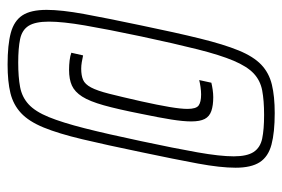

<svg xmlns="http://www.w3.org/2000/svg" viewBox="-139 -597 744 506"><g transform="rotate(-90 233.0 -344.0)"><path d="M188 8Q137 8 105 -0.5Q73 -9 58.5 -31.5Q44 -54 44 -95Q44 -135 55 -194.5Q66 -254 85 -344Q104 -436 119 -499Q134 -562 150 -601Q166 -640 188 -660.5Q210 -681 240.5 -688.5Q271 -696 316 -696Q368 -696 399.5 -687.5Q431 -679 445.5 -657Q460 -635 460 -593Q460 -554 449 -494Q438 -434 419 -344Q400 -252 384.5 -189Q369 -126 353 -87Q337 -48 315.5 -27.5Q294 -7 263 0.5Q232 8 188 8ZM183 -20Q221 -20 247.5 -25Q274 -30 292.5 -47.5Q311 -65 326 -100.5Q341 -136 356 -195.5Q371 -255 390 -344Q409 -434 419 -492.5Q429 -551 429 -587Q429 -623 418 -640.5Q407 -658 383 -663Q359 -668 321 -668Q283 -668 256.5 -663Q230 -658 211 -640.5Q192 -623 177.5 -587.5Q163 -552 148 -493Q133 -434 114 -344Q95 -255 84.5 -195.5Q74 -136 74 -100Q74 -65 85.5 -47.5Q97 -30 121 -25Q145 -20 183 -20ZM230 -154Q208 -154 193.5 -159Q179 -164 172.5 -176.5Q166 -189 166 -212Q166 -233 171 -264.5Q176 -296 186 -344Q198 -405 208.5 -442.5Q219 -480 231.5 -499.5Q244 -519 260.5 -526.5Q277 -534 302 -534Q315 -534 327 -532.5Q339 -531 347 -528L340 -497Q331 -499 322 -500.5Q313 -502 305 -502Q287 -502 275.5 -497Q264 -492 255.5 -476Q247 -460 239 -428.5Q231 -397 219 -344Q209 -299 204 -269Q199 -239 199 -222Q199 -199 208 -192.5Q217 -186 237 -186Q246 -186 256.5 -187.5Q267 -189 275 -191L268 -159Q260 -157 249.5 -155.5Q239 -154 230 -154Z"/></g></svg>

Font: Saira ExtraCondensed ExtraLight
Style: Italic
Weight: 250
Width: 2
Italic angle: -12°
Designer: Hector Gatti with collaboration of the Omnibus-Type team
Foundry: Omnibus-Type
Version: Version 1.101